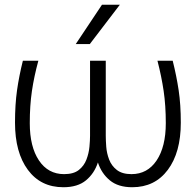

<svg xmlns="http://www.w3.org/2000/svg" viewBox="-20 -775 819 806"><path d="M246 11Q151 11 97 -62Q43 -135 43 -260Q43 -336 51.5 -396Q60 -456 76 -520H141Q123 -454 114 -393Q105 -332 105 -258Q105 -159 143.5 -101.5Q182 -44 249 -44Q289 -44 311 -61.5Q333 -79 343 -105.5Q353 -132 355.5 -159Q358 -186 358 -205V-520H424V-205Q424 -186 426 -159Q428 -132 438 -105.5Q448 -79 470.5 -61.5Q493 -44 532 -44Q599 -44 637.5 -101.5Q676 -159 676 -258Q676 -332 667 -393Q658 -454 641 -520H705Q721 -456 730 -396Q739 -336 739 -260Q739 -135 684.5 -62Q630 11 535 11Q476 11 441 -18Q406 -47 391 -93Q376 -47 341 -18Q306 11 246 11ZM298 -590 408 -755H483L357 -590Z"/></svg>

Font: Murecho Light
Style: Regular
Weight: 300
Designer: Neil Summerour
Foundry: Positype
Version: Version 1.010; ttfautohint (v1.8.3)